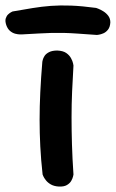

<svg xmlns="http://www.w3.org/2000/svg" viewBox="-104 -684 424 703"><path d="M111 -1Q94 -2 82.5 -8.5Q71 -15 64 -24Q57 -33 54.5 -39Q52 -45 52 -45Q46 -99 43.5 -148Q41 -197 41 -245.5Q41 -294 43.5 -346Q46 -398 51 -458Q51 -458 52.5 -464.5Q54 -471 59 -479Q64 -487 75.5 -493Q87 -499 106 -499Q127 -498 138.5 -490Q150 -482 156 -471Q162 -460 163.5 -452Q165 -444 165 -444Q162 -395 160 -348.5Q158 -302 158 -254.5Q158 -207 159.5 -155.5Q161 -104 165 -45Q165 -45 163.5 -38Q162 -31 157 -22Q152 -13 141 -6.5Q130 0 111 -1ZM300 -602Q299 -585 291.5 -575.5Q284 -566 274.5 -562Q265 -558 258 -557Q251 -556 251 -556Q209 -559 180 -561Q151 -563 129 -563.5Q107 -564 86 -563.5Q65 -563 39.5 -561.5Q14 -560 -24 -558Q-24 -558 -31 -558Q-38 -558 -48 -560.5Q-58 -563 -67 -570.5Q-76 -578 -81 -592Q-86 -607 -83 -616.5Q-80 -626 -74 -631.5Q-68 -637 -63 -639.5Q-58 -642 -58 -642Q-18 -649 15.5 -654.5Q49 -660 82.5 -662.5Q116 -665 156 -663.5Q196 -662 248 -655Q248 -655 256 -652Q264 -649 274.5 -642.5Q285 -636 292.5 -626Q300 -616 300 -602Z"/></svg>

Font: Sour Gummy Medium
Style: Regular
Weight: 500
Designer: Stefie Justprince
Foundry: Eifetstype
Version: Version 1.000